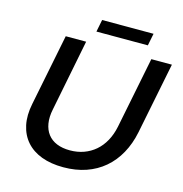

<svg xmlns="http://www.w3.org/2000/svg" viewBox="-121 -949 1013 1064"><g transform="rotate(15 386.0 -417.0)"><path d="M771.5 -700 689.5 -290Q675.5 -221.5 645.2 -166.8Q615 -112 570 -73.8Q525 -35.5 466.2 -15.2Q407.5 5 336.5 5Q265.5 5 211.5 -15.2Q157.5 -35.5 123.8 -73.8Q90 -112 78.2 -166.8Q66.5 -221.5 80.5 -290L162.5 -700H279.5L198.5 -290Q189 -244.5 195 -208.2Q201 -172 220.5 -146.8Q240 -121.5 272.2 -108.2Q304.5 -95 347.5 -95Q390.5 -95 427.2 -108.2Q464 -121.5 493 -146.5Q522 -171.5 542 -207.8Q562 -244 571.5 -290L653.5 -700ZM334 -839H629L615 -769H320Z"/></g></svg>

Font: Argentum Sans
Style: Italic
Weight: 400
Italic angle: -11.3099°
Designer: Julieta Ulanovsky, Owen Earl, Rasmus Andersson, Cristiano Sobral
Foundry: The Argentum Sans Project Authors
Version: Version 3.131; ttfautohint (v1.8.4.7-5d5b-dirty)